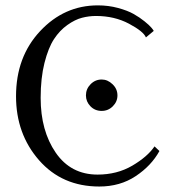

<svg xmlns="http://www.w3.org/2000/svg" viewBox="-20 -678 639 708"><path d="M355 -269Q330.1 -269 313.5 -286.1Q296.9 -303.2 296.9 -326.2Q296.9 -350.1 314 -367.4Q331.1 -384.8 355 -384.8Q377 -384.8 395 -367.4Q413.1 -350.1 413.1 -326.2Q413.1 -303.2 396 -286.1Q378.9 -269 355 -269ZM567.9 -121.1Q538.1 -66.9 480.5 -28.6Q422.9 9.8 346.2 9.8Q209 9.8 124 -87.2Q39.1 -184.1 39.1 -323.2Q39.1 -468.3 127.9 -563.2Q216.8 -658.2 340.8 -658.2Q379.9 -658.2 415 -648.7Q450.2 -639.2 472.7 -626.5Q495.1 -613.8 512.9 -599.4Q530.8 -585 538.3 -575.9Q545.9 -566.9 546.9 -564L518.1 -540Q509.3 -562 455.6 -590.6Q401.9 -619.1 334 -619.1Q308.1 -619.1 282.5 -612.5Q256.8 -606 228.5 -585.9Q200.2 -565.9 179.2 -533.9Q158.2 -502 144 -446Q129.9 -390.1 129.9 -316.9Q129.9 -195.8 185.5 -115Q241.2 -34.2 339.8 -34.2Q411.6 -34.2 467.8 -67.1Q523.9 -100.1 549.8 -138.2Z"/></svg>

Font: Linux Libertine O
Style: Regular
Weight: 400
Designer: Philipp H. Poll
Foundry: Philipp H. Poll
Version: Version 5.3.0